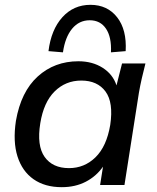

<svg xmlns="http://www.w3.org/2000/svg" viewBox="-20 -767 649 796"><path d="M33 0ZM236 9Q166 9 119 -24Q72 -57 52.5 -118.5Q33 -180 46 -266Q67 -387 136.5 -450Q206 -513 305 -513Q363 -513 405.5 -486Q448 -459 463 -413L486 -504H583Q575 -473 568 -442.5Q561 -412 556 -383L496 0H395L407 -76Q379 -36 335.5 -13.5Q292 9 236 9ZM266 -70Q330 -70 376 -115Q422 -160 437 -249Q451 -342 417.5 -387.5Q384 -433 317 -433Q252 -433 206.5 -388Q161 -343 147 -256Q132 -163 165 -116.5Q198 -70 266 -70ZM241 -550 181 -555Q192 -644 238.5 -695.5Q285 -747 355 -747Q425 -747 465.5 -695.5Q506 -644 501 -555L440 -550Q443 -613 419.5 -648Q396 -683 352 -683Q308 -683 279 -648Q250 -613 241 -550Z"/></svg>

Font: Winston Medium
Style: Italic
Weight: 500
Italic angle: -9°
Designer: Original fonts by Vernon Adams / Changes by Cristiano Sobral
Foundry: Original fonts by Vernon Adams / Changes by Cristiano Sobral
Version: Version 2.503;July 17, 2020;FontCreator 13.0.0.2655 64-bit